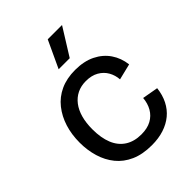

<svg xmlns="http://www.w3.org/2000/svg" viewBox="-214 -847 969 969"><g transform="rotate(-45 270.5 -362.0)"><path d="M295 13Q229 13 182 -8Q135 -29 105 -66Q75 -103 60.5 -151.5Q46 -200 46 -254Q46 -312 61.5 -361.5Q77 -411 107.5 -449.5Q138 -488 183.5 -509Q229 -530 289 -530Q352 -530 397.5 -507.5Q443 -485 469.5 -446Q496 -407 502 -357L416 -336Q414 -367 399 -393.5Q384 -420 356 -436Q328 -452 288 -452Q253 -452 225.5 -438.5Q198 -425 178.5 -399.5Q159 -374 149 -338Q139 -302 139 -256Q139 -195 156.5 -152Q174 -109 209.5 -86Q245 -63 296 -63Q339 -63 368 -79Q397 -95 413 -123Q429 -151 432 -187L517 -172Q512 -128 494.5 -93.5Q477 -59 448.5 -35.5Q420 -12 381.5 0.5Q343 13 295 13ZM312 -591H233L301 -737H403Z"/></g></svg>

Font: Bricolage Grotesque 36pt
Style: Regular
Weight: 400
Designer: Mathieu Triay
Foundry: Atelier Triay
Version: Version 1.001;gftools[0.9.33.dev8+g029e19f]